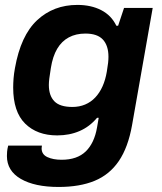

<svg xmlns="http://www.w3.org/2000/svg" viewBox="-20 -558 647 766"><path d="M214 187.9Q118.5 187.9 63 155.7Q7.6 123.5 7.6 64.6Q7.6 57.6 8.3 47.5Q9 37.3 12.7 22.8H147.2Q146 29.3 146 33.7Q146 58 168.9 68.7Q191.8 79.4 225.8 79.4Q287.7 79.4 322.1 46.1Q356.4 12.7 367.1 -49.4Q369.3 -60.4 370.8 -70.7Q372.2 -81 373.7 -88H367.2Q337.6 -52.5 297.4 -35.2Q257.2 -17.8 208.2 -17.8Q128 -17.8 80.3 -64.9Q32.6 -112 32.6 -208.8Q32.6 -225.8 34.1 -245.1Q35.6 -264.4 39.6 -286Q62.6 -416.2 128 -477.3Q193.5 -538.4 288.7 -538.4Q343.3 -538.4 383.7 -517.6Q424.2 -496.8 444.2 -455.3H451.2L474.9 -526.4H589.2L506.9 -59Q491.1 30.1 454.1 84.4Q417.2 138.7 357.7 163.3Q298.3 187.9 214 187.9ZM268.8 -131.3Q296.5 -131.3 319.6 -141Q342.7 -150.7 360.1 -169.2Q377.5 -187.7 389.1 -213.6Q400.7 -239.6 406.1 -271.9Q409.9 -294 411.3 -307.3Q412.7 -320.6 412.7 -331.5Q412.7 -376 390.5 -400.1Q368.3 -424.1 320.9 -424.1Q282.8 -424.1 254.4 -408.8Q226 -393.6 208.1 -363.3Q190.2 -333 182.9 -286.7Q178.4 -259.4 176.7 -244.9Q174.9 -230.3 174.9 -219.1Q174.9 -176.6 196.9 -153.9Q218.8 -131.3 268.8 -131.3Z"/></svg>

Font: Archivo Variable SemiBold
Style: Italic
Weight: 600
Italic angle: -10°
Designer: Hector Gatti
Foundry: Omnibus-Type
Version: Version 2.001